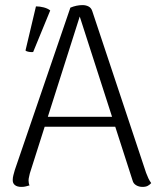

<svg xmlns="http://www.w3.org/2000/svg" viewBox="-20 -723 625 753"><path d="M304 -703Q317 -703 327.5 -697.5Q338 -692 342 -679L553 -45Q557 -34 562 -23.5Q567 -13 573 -5Q568 1 560 5.5Q552 10 539 10Q525 10 514 3.5Q503 -3 500 -15L286 -679L299 -678L97 -43Q96 -37 94 -29.5Q92 -22 92 -15Q92 -10 93 -4.5Q94 1 96 4Q89 6 81.5 8Q74 10 64 10Q47 10 38 2.5Q29 -5 30 -19Q30 -26 32.5 -36Q35 -46 38 -56L256 -693Q280 -703 304 -703ZM144 -265H456V-226H144ZM110 -519Q104 -518 94 -519.5Q84 -521 80 -525L121 -698Q136 -698 151.5 -694Q167 -690 177 -682Z"/></svg>

Font: Arima Light
Style: Regular
Weight: 300
Designer: Joana Correia and Natanael Gama
Foundry: NDISCOVER
Version: Version 1.101;gftools[0.9.23]